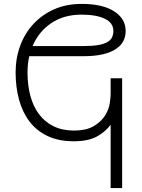

<svg xmlns="http://www.w3.org/2000/svg" viewBox="-20 -714 729 984"><path d="M606 -313V250H547V-75Q522 -40 477.5 -15Q433 10 358 10Q280 10 223.5 -17Q167 -44 131 -91.5Q95 -139 77.5 -203.5Q60 -268 60 -342Q60 -417 84 -481Q108 -545 152.5 -592.5Q197 -640 259 -667Q321 -694 398 -694Q506 -694 565 -656Q624 -618 624 -555Q624 -527 612 -503.5Q600 -480 573.5 -462.5Q547 -445 506 -435.5Q465 -426 408 -426H130Q121 -387 121 -342Q121 -276 136 -221.5Q151 -167 180.5 -128Q210 -89 254.5 -67Q299 -45 358 -45Q424 -45 462 -68.5Q500 -92 519 -123Q538 -154 542.5 -184.5Q547 -215 547 -230V-313ZM398 -639Q308 -639 243.5 -596Q179 -553 147 -478H408Q453 -478 482.5 -483Q512 -488 529.5 -498Q547 -508 554 -522.5Q561 -537 561 -555Q561 -597 517 -618Q473 -639 398 -639Z"/></svg>

Font: Snippet
Style: Regular
Weight: 400
Designer: Gesine Todt
Foundry: Gesine Todt
Version: Version 1.000